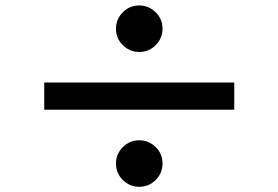

<svg xmlns="http://www.w3.org/2000/svg" viewBox="-20 -738 1040 717"><path d="M499.8 -717.6Q535.7 -717.6 561.3 -692.2Q586.9 -666.8 586.9 -631Q586.9 -595.1 561.5 -569.5Q536 -543.9 500.2 -543.9Q464.3 -543.9 438.7 -569.3Q413.1 -594.7 413.1 -630.6Q413.1 -666.5 438.5 -692.1Q464 -717.6 499.8 -717.6ZM854.8 -429.8V-328.3H145.2V-429.8ZM499.8 -214.1Q535.7 -214.1 561.3 -188.7Q586.9 -163.3 586.9 -127.4Q586.9 -91.6 561.5 -66Q536 -40.4 500.2 -40.4Q464.3 -40.4 438.7 -65.8Q413.1 -91.2 413.1 -127.1Q413.1 -163 438.5 -188.5Q464 -214.1 499.8 -214.1Z"/></svg>

Font: Noto Sans TC
Style: Regular
Weight: 100
Designer: Ryoko NISHIZUKA 西塚涼子 (kana, bopomofo & ideographs); Paul D. Hunt (Latin, Greek & Cyrillic); Sandoll Communications 산돌커뮤니
Foundry: Adobe
Version: Version 2.004;hotconv 1.0.118;makeotfexe 2.5.65603